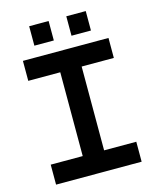

<svg xmlns="http://www.w3.org/2000/svg" viewBox="-127 -961 855 1049"><g transform="rotate(-15 300.0 -437.0)"><path d="M58 -700V-587H239V-113H58V0H542V-113H360V-587H542V-700ZM140 -764V-874H250V-764ZM350 -764V-874H460V-764Z"/></g></svg>

Font: Kode Mono
Style: Bold
Weight: 700
Monospace: yes
Designer: Isa Ozler
Foundry: Kadena LLC
Version: Version 1.206;gftools[0.9.28]